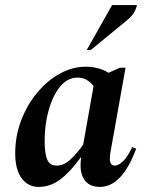

<svg xmlns="http://www.w3.org/2000/svg" viewBox="-20 -727 571 757"><path d="M132 10Q91 10 65.5 -24Q40 -58 40 -122Q40 -191 63.5 -252.5Q87 -314 127 -362Q167 -410 216.5 -437Q266 -464 318 -464Q344 -464 367.5 -457.5Q391 -451 408 -440L453 -460H475L415 -124Q407 -74 432 -74Q447 -74 465 -91Q483 -108 501 -147L517 -141Q461 10 374 10Q331 10 311.5 -20Q292 -50 300 -106H298Q256 -48 217 -19Q178 10 132 10ZM156 -172Q156 -122 166 -98Q176 -74 204 -74Q232 -74 259 -99.5Q286 -125 308 -157L349 -388Q336 -404 321 -412.5Q306 -421 285 -421Q246 -421 217 -385.5Q188 -350 172 -293Q156 -236 156 -172ZM322 -530 422 -707H520Q517 -692 508.5 -677.5Q500 -663 477 -644L338 -530Z"/></svg>

Font: Spectral SemiBold
Style: Italic
Weight: 600
Italic angle: -10°
Designer: Jean-Baptiste Levee
Foundry: Production Type
Version: Version 2.001